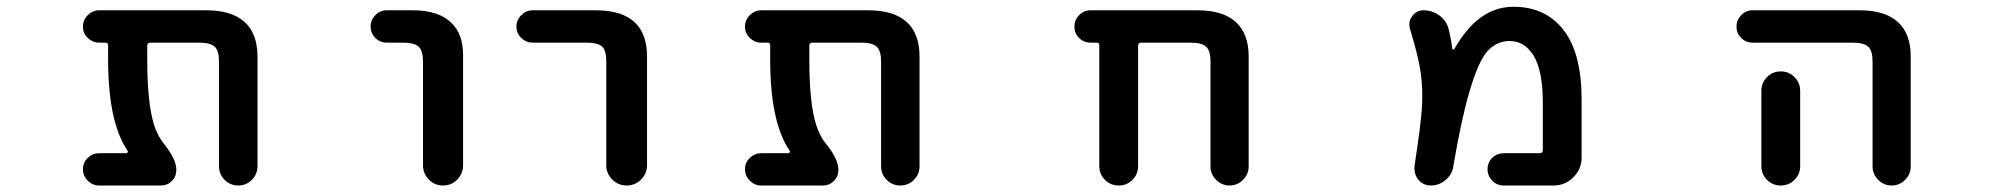

<svg xmlns="http://www.w3.org/2000/svg" viewBox="-20 -579 6040 580"><path d="M641.6 -77.1V-393.6Q641.6 -425.8 628.4 -438Q615.2 -450.2 581.1 -450.2H434.6Q424.8 -450.2 424.8 -440.4V-399.4Q424.8 -267.6 445.3 -202.1Q457 -166 477.5 -141.6Q512.7 -97.7 512.7 -65.4Q512.7 -45.9 499 -32.2Q485.4 -18.6 465.8 -18.6H279.3Q259.8 -18.6 245.1 -33.2Q230.5 -47.9 230.5 -67.9Q230.5 -87.9 245.1 -102.1Q259.8 -116.2 279.3 -116.2H361.3Q364.3 -116.2 365.7 -119.1Q367.2 -122.1 365.2 -124Q339.8 -161.1 325.2 -218.8Q306.6 -292 306.6 -399.4V-442.4Q306.6 -450.2 298.8 -450.2H279.3Q259.8 -450.2 245.1 -464.4Q230.5 -478.5 230.5 -498.5Q230.5 -518.6 245.1 -533.2Q259.8 -547.9 279.3 -547.9H603.5Q679.7 -547.9 718.8 -512.7Q757.8 -477.5 757.8 -408.2V-77.1Q757.8 -52.7 740.7 -35.6Q723.6 -18.6 699.7 -18.6Q675.8 -18.6 658.7 -35.6Q641.6 -52.7 641.6 -77.1Z M1257.8 -80.1V-393.6Q1257.8 -425.8 1244.6 -438Q1231.4 -450.2 1196.3 -450.2H1148.4Q1127.9 -450.2 1113.8 -464.4Q1099.6 -478.5 1099.6 -498.5Q1099.6 -518.6 1113.8 -533.2Q1127.9 -547.9 1148.4 -547.9H1226.6Q1306.6 -547.9 1344.7 -508.8Q1379.9 -474.6 1378.9 -408.2V-80.1Q1378.9 -54.7 1361.3 -36.6Q1343.8 -18.6 1318.4 -18.6Q1293 -18.6 1275.4 -36.6Q1257.8 -54.7 1257.8 -80.1Z M1811.5 -80.1V-393.6Q1811.5 -426.8 1798.8 -438.5Q1785.2 -450.2 1750 -450.2H1588.9Q1569.3 -450.2 1554.7 -464.4Q1540 -478.5 1540 -498.5Q1540 -518.6 1554.7 -533.2Q1569.3 -547.9 1588.9 -547.9H1780.3Q1861.3 -547.9 1900.4 -508.8Q1934.6 -473.6 1934.6 -408.2V-80.1Q1934.6 -54.7 1916.5 -36.6Q1898.4 -18.6 1873 -18.6Q1847.7 -18.6 1829.6 -36.6Q1811.5 -54.7 1811.5 -80.1Z M2641.6 -77.1V-393.6Q2641.6 -425.8 2628.4 -438Q2615.2 -450.2 2581.1 -450.2H2434.6Q2424.8 -450.2 2424.8 -440.4V-399.4Q2424.8 -267.6 2445.3 -202.1Q2457 -166 2477.5 -141.6Q2512.7 -97.7 2512.7 -65.4Q2512.7 -45.9 2499 -32.2Q2485.4 -18.6 2465.8 -18.6H2279.3Q2259.8 -18.6 2245.1 -33.2Q2230.5 -47.9 2230.5 -67.9Q2230.5 -87.9 2245.1 -102.1Q2259.8 -116.2 2279.3 -116.2H2361.3Q2364.3 -116.2 2365.7 -119.1Q2367.2 -122.1 2365.2 -124Q2339.8 -161.1 2325.2 -218.8Q2306.6 -292 2306.6 -399.4V-442.4Q2306.6 -450.2 2298.8 -450.2H2279.3Q2259.8 -450.2 2245.1 -464.4Q2230.5 -478.5 2230.5 -498.5Q2230.5 -518.6 2245.1 -533.2Q2259.8 -547.9 2279.3 -547.9H2603.5Q2679.7 -547.9 2718.8 -512.7Q2757.8 -477.5 2757.8 -408.2V-77.1Q2757.8 -52.7 2740.7 -35.6Q2723.6 -18.6 2699.7 -18.6Q2675.8 -18.6 2658.7 -35.6Q2641.6 -52.7 2641.6 -77.1Z M3636.7 -76.2V-393.6Q3636.7 -425.8 3623.5 -438Q3610.4 -450.2 3575.2 -450.2H3427.7Q3418 -450.2 3418 -440.4V-77.1Q3418 -52.7 3400.9 -35.6Q3383.8 -18.6 3359.4 -18.6Q3335 -18.6 3317.9 -35.6Q3300.8 -52.7 3300.8 -77.1V-442.4Q3300.8 -450.2 3293 -450.2H3274.4Q3253.9 -450.2 3239.7 -464.4Q3225.6 -478.5 3225.6 -498.5Q3225.6 -518.6 3239.7 -533.2Q3253.9 -547.9 3274.4 -547.9H3598.6Q3673.8 -547.9 3712.9 -512.7Q3752 -477.5 3752 -408.2V-76.2Q3752 -52.7 3734.9 -35.6Q3717.8 -18.6 3694.3 -18.6Q3670.9 -18.6 3653.8 -35.6Q3636.7 -52.7 3636.7 -76.2Z M4522.5 -18.6Q4502 -18.6 4487.8 -33.2Q4473.6 -47.9 4473.6 -67.9Q4473.6 -87.9 4487.8 -102.1Q4502 -116.2 4522.5 -116.2H4630.9Q4640.6 -116.2 4640.6 -126V-268.6Q4640.6 -364.3 4613.3 -410.2Q4585.9 -455.1 4540 -455.1Q4502 -455.1 4473.6 -424.8Q4445.3 -393.6 4418 -298.8Q4394.5 -218.8 4370.1 -76.2Q4368.2 -60.5 4358.4 -47.4Q4348.6 -34.2 4334 -26.4Q4319.3 -18.6 4302.7 -18.6Q4279.3 -18.6 4264.6 -36.1Q4252.9 -50.8 4252.9 -68.4Q4252.9 -72.3 4252.9 -77.1Q4272.5 -204.1 4275.4 -254.9Q4276.4 -272.5 4276.4 -290Q4276.4 -331.1 4270.5 -367.2Q4264.6 -408.2 4239.3 -492.2Q4237.3 -499 4237.3 -505.9Q4237.3 -518.6 4246.1 -530.3Q4258.8 -547.9 4280.3 -547.9Q4306.6 -547.9 4327.6 -532.7Q4348.6 -517.6 4355.5 -493.2Q4363.3 -462.9 4367.2 -431.6Q4368.2 -429.7 4370.1 -429.2Q4372.1 -428.7 4373 -430.7Q4406.2 -488.3 4443.4 -518.6Q4492.2 -558.6 4551.8 -558.6Q4649.4 -558.6 4704.1 -487.3Q4757.8 -417 4757.8 -278.3V-103.5Q4757.8 -68.4 4732.9 -43.5Q4708 -18.6 4672.9 -18.6Z M5636.7 -76.2V-393.6Q5636.7 -425.8 5623.5 -438Q5610.4 -450.2 5575.2 -450.2H5274.4Q5253.9 -450.2 5239.7 -464.4Q5225.6 -478.5 5225.6 -498.5Q5225.6 -518.6 5239.7 -533.2Q5253.9 -547.9 5274.4 -547.9H5598.6Q5673.8 -547.9 5712.9 -512.7Q5752 -477.5 5752 -408.2V-76.2Q5752 -52.7 5734.9 -35.6Q5717.8 -18.6 5694.3 -18.6Q5670.9 -18.6 5653.8 -35.6Q5636.7 -52.7 5636.7 -76.2ZM5300.8 -77.1V-304.7Q5300.8 -329.1 5317.9 -346.2Q5335 -363.3 5359.4 -363.3Q5383.8 -363.3 5400.9 -346.2Q5418 -329.1 5418 -304.7V-77.1Q5418 -52.7 5400.9 -35.6Q5383.8 -18.6 5359.4 -18.6Q5335 -18.6 5317.9 -35.6Q5300.8 -52.7 5300.8 -77.1Z"/></svg>

Font: Rounded-X Mgen+ 1m medium
Style: Regular
Weight: 500
Designer: [Source Han Sans]
Ryoko NISHIZUKA  (kana & ideographs); Paul D. Hunt (Latin, Greek & Cyrillic); Wenlong ZHANG  (bopomofo
Version: Version 1.059.20150602